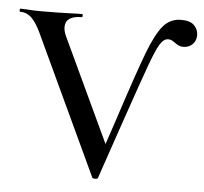

<svg xmlns="http://www.w3.org/2000/svg" viewBox="-48 -687 786 740"><g transform="rotate(5 345.0 -316.5)"><path d="M3 -613Q0 -613 0 -619Q0 -625 3 -625L29 -624Q53 -622 79 -622Q149 -622 201 -624Q217 -625 241 -625Q244 -625 244 -619Q244 -613 241 -613Q210 -613 194 -602Q178 -591 178 -570Q178 -552 188 -532L384 -114L345 -45Q395 -195 404 -221Q468 -417 497.5 -494.5Q527 -572 554.5 -604Q582 -636 624 -636Q659 -636 674.5 -620Q690 -604 690 -582Q690 -560 675.5 -546.5Q661 -533 641 -533Q630 -533 622.5 -536.5Q615 -540 606 -547Q604 -548 597 -552.5Q590 -557 580 -557Q563 -557 548.5 -533.5Q534 -510 512 -449.5Q490 -389 436 -232L357 -1Q356 3 346 3Q336 3 335 -1L82 -542Q64 -579 46 -596Q28 -613 3 -613Z"/></g></svg>

Font: Cormorant Infant SemiBold
Style: Regular
Weight: 600
Designer: Christian Thalmann (Catharsis Fonts)
Foundry: Catharsis Fonts
Version: Version 4.000